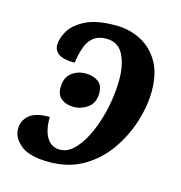

<svg xmlns="http://www.w3.org/2000/svg" viewBox="-88 -625 674 715"><g transform="rotate(15 249.0 -268.0)"><path d="M163 10Q88 10 54 -17.5Q20 -45 20 -80Q20 -111 43.5 -132Q67 -153 123 -153Q122 -102 139.5 -73.5Q157 -45 190 -45Q222 -45 249 -74.5Q276 -104 296 -151Q316 -198 326.5 -251.5Q337 -305 337 -354Q337 -412 317 -450.5Q297 -489 251 -489Q212 -489 190.5 -462.5Q169 -436 160 -372Q118 -372 99 -384.5Q80 -397 80 -420Q80 -444 97 -473.5Q114 -503 156 -524.5Q198 -546 273 -546Q325 -546 369 -523.5Q413 -501 439 -456.5Q465 -412 465 -344Q465 -288 446 -226.5Q427 -165 389.5 -111Q352 -57 295.5 -23.5Q239 10 163 10ZM199 -212Q170 -212 151.5 -226Q133 -240 133 -269Q133 -307 156 -325.5Q179 -344 211 -344Q239 -344 258.5 -330.5Q278 -317 278 -287Q278 -248 253 -230Q228 -212 199 -212Z"/></g></svg>

Font: Noto Serif SemiCondensed SemiBold
Style: Italic
Weight: 600
Width: 4
Italic angle: -12°
Designer: Monotype Design Team
Foundry: Monotype Imaging Inc.
Version: Version 2.014; ttfautohint (v1.8.4.7-5d5b)